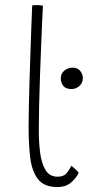

<svg xmlns="http://www.w3.org/2000/svg" viewBox="-20 -736 353 772"><path d="M296.5 -41Q288 -22.5 267 -3.2Q246 16 210.5 16Q157 16 132.5 -16Q108 -48 101.5 -102.8Q95 -157.5 95 -225.5Q95 -258.5 96 -307.5Q97 -356.5 98.8 -413.5Q100.5 -470.5 102.5 -527.2Q104.5 -584 106.2 -633Q108 -682 109.5 -714.5Q119.5 -715.5 128 -715.5Q142.5 -715.5 152.5 -713Q151 -685 149 -639Q147 -593 144.8 -537Q142.5 -481 140.5 -421.8Q138.5 -362.5 137.2 -307.8Q136 -253 136 -210.5Q136 -167 141 -124.5Q146 -82 162.2 -53.8Q178.5 -25.5 211.5 -25.5Q234.5 -25.5 246.2 -38Q258 -50.5 266.5 -69.5Q272 -66 283.2 -55.5Q294.5 -45 296.5 -41ZM268 -378Q244.5 -378 234.5 -390.5Q224.5 -403 224.5 -421.5Q224.5 -440.5 238.8 -452.2Q253 -464 272.5 -464Q291.5 -464 302.2 -451.2Q313 -438.5 313 -421.5Q313 -403 299.5 -390.5Q286 -378 268 -378Z"/></svg>

Font: Grandstander Thin
Style: Regular
Weight: 100
Designer: Tyler Finck
Foundry: Etcetera Type Co
Version: Version 1.200; ttfautohint (v1.8.3)